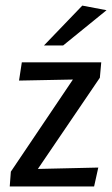

<svg xmlns="http://www.w3.org/2000/svg" viewBox="-20 -676 407 696"><path d="M15.3 0 19.3 -53.7 244.3 -387.7 49 -383.9 59.1 -450H347L342 -394.3L117.3 -63.6L336.3 -68.6L321.1 0ZM139.3 -511.1 278.3 -655.7 366.2 -639 208.8 -511.1Z"/></svg>

Font: Ancizar Sans Thin
Style: Italic
Weight: 100
Italic angle: -4°
Designer: Cesar Puertas, Viviana Monsalve, Julian Moncada, Julian Prieto, Jose Castro, Mariel Hernandez, Felipe Aragon, Sara Alarc
Version: Version 8.100